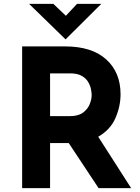

<svg xmlns="http://www.w3.org/2000/svg" viewBox="-20 -977 726 997"><path d="M318 -736Q457 -736 531.5 -668.5Q606 -601 606 -488Q606 -425 579.5 -364Q553 -303 490 -267L661 0H492L337 -234H240V0H95V-736ZM343 -374Q387 -374 411.5 -392.5Q436 -411 446 -436.5Q456 -462 456 -483Q456 -495 452.5 -513.5Q449 -532 438 -551Q427 -570 404.5 -583Q382 -596 344 -596H240V-374ZM257 -957 322 -895 380 -957H506L321 -773H320L131 -957Z"/></svg>

Font: Reem Kufi Ink
Style: Bold
Weight: 700
Designer: Khaled Hosny
Version: Version 1.002